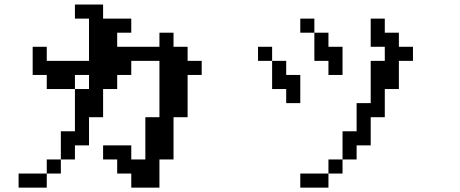

<svg xmlns="http://www.w3.org/2000/svg" viewBox="-20 -817 2040 852"><path d="M125 -484.4V-609.4H187.5V-546.9H375V-734.4H312.5V-796.9H437.5V-734.4H562.5V-671.9H500V-609.4H687.5V-671.9H750V-609.4H812.5V-546.9H875V-484.4H812.5V-296.9H750V-109.4H687.5V15.6H562.5V-46.9H500V-109.4H437.5V-171.9H562.5V-109.4H625V-296.9H687.5V-546.9H562.5V-484.4H500V-421.9H437.5V-296.9H375V-171.9H312.5V-109.4H250V-234.4H312.5V-421.9H187.5V-484.4ZM62.5 15.6V-46.9H187.5V15.6ZM312.5 -421.9H375V-484.4H312.5ZM250 -109.4V-46.9H187.5V-109.4Z M1312.5 -671.9V-734.4H1375V-671.9ZM1312.5 15.6V-46.9H1437.5V15.6ZM1125 -546.9V-609.4H1187.5V-546.9ZM1375 -671.9H1437.5V-609.4H1500V-484.4H1437.5V-546.9H1375ZM1500 -109.4V-46.9H1437.5V-109.4ZM1500 -109.4V-234.4H1562.5V-359.4H1625V-546.9H1687.5V-609.4H1625V-734.4H1687.5V-671.9H1750V-609.4H1812.5V-546.9H1750V-421.9H1687.5V-296.9H1625V-171.9H1562.5V-109.4ZM1187.5 -546.9H1250V-484.4H1312.5V-359.4H1250V-421.9H1187.5Z"/></svg>

Font: KH Dot Dougenzaka 16
Style: Regular
Weight: 400
Designer: Original version for X68000 by Keitarou Hiraki (http://hp.vector.co.jp/authors/VA000874/) / TrueType conversion by Homem
Version: Version 1.00.20150527